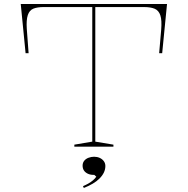

<svg xmlns="http://www.w3.org/2000/svg" viewBox="-20 -728 931 953"><path d="M349 0V-10L438 -25V-693H198Q165 -693 145.5 -685Q126 -677 118 -653Q110 -629 113 -584L122 -464H107L83 -708H809L785 -464H770L780 -580Q784 -627 776 -651.5Q768 -676 748 -684.5Q728 -693 694 -693H453V-25L543 -10V0ZM396 205 392 196Q406 190 418.5 183Q431 176 441.5 167Q452 158 458 149L448 140H444Q428 140 415.5 134Q403 128 396.5 118Q390 108 390 94Q390 80 398 70Q406 60 419.5 55Q433 50 447 50Q462 50 474.5 55.5Q487 61 495 71.5Q503 82 503 96Q503 113 495.5 128.5Q488 144 474 158Q460 172 440.5 183.5Q421 195 396 205Z"/></svg>

Font: Kalnia SemiExpanded Thin
Style: Regular
Weight: 250
Width: 6
Designer: Frida Medrano
Foundry: Frida Medrano
Version: Version 1.105